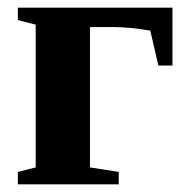

<svg xmlns="http://www.w3.org/2000/svg" viewBox="-20 -479 494 499"><path d="M428.2 -308.6H391.6L370.6 -399.4Q316.4 -408.7 273.4 -408.7H213.9V-43.9L288.6 -32.2V0H26.4V-32.2L72.8 -43.9V-415L26.4 -426.8V-459H428.2Z"/></svg>

Font: Liberation Serif
Style: Bold
Weight: 700
Designer: Steve Matteson
Foundry: Ascender Corporation
Version: Version 2.1.5